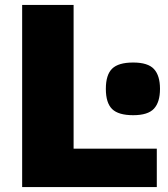

<svg xmlns="http://www.w3.org/2000/svg" viewBox="-20 -760 681 780"><path d="M70 -740H279V-156H617V0H70ZM521 -292Q461 -292 435.5 -317Q410 -342 410 -399Q410 -456 435.5 -481Q461 -506 521 -506Q581 -506 605.5 -479.5Q630 -453 630 -399Q630 -345 605.5 -318.5Q581 -292 521 -292Z"/></svg>

Font: Encode Sans Wide
Style: ExtraBold
Weight: 800
Designer: Pablo Impallari, Andres Torresi
Foundry: Pablo Impallari, Andres Torresi
Version: Version 1.000; ttfautohint (v1.00) -l 8 -r 50 -G 200 -x 14 -